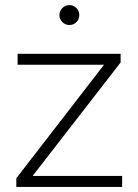

<svg xmlns="http://www.w3.org/2000/svg" viewBox="-20 -733 543 753"><path d="M44 -34 388 -479H49V-522H453V-488L108 -43H459V0H44ZM213 -674Q213 -690 224.5 -701.5Q236 -713 252 -713Q268 -713 279.5 -701.5Q291 -690 291 -674Q291 -658 280 -646.5Q269 -635 252 -635Q236 -635 224.5 -646.5Q213 -658 213 -674Z"/></svg>

Font: Goldbeck Next Light
Style: Regular
Weight: 300
Designer: Julieta Ulanovsky
Foundry: Julieta Ulanovsky
Version: Version 7.200